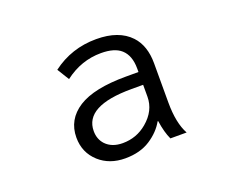

<svg xmlns="http://www.w3.org/2000/svg" viewBox="-102 -757 1203 977"><g transform="rotate(-20 500.0 -268.5)"><path d="M638.2 -348.1V-367.2Q638.2 -437.5 599.6 -472.2Q564.5 -503.9 491.2 -503.9Q383.8 -503.9 293.9 -435.1L253.9 -500Q358.4 -579.1 492.7 -579.1Q614.7 -579.1 676.8 -513.2Q728 -458.5 728 -362.8V-150.9Q728 -38.6 763.2 24.9H675.3Q656.2 -15.6 647 -79.1H644Q616.2 -29.3 562 5.9Q506.8 42 425.8 42Q341.3 42 285.6 -7.8Q227.1 -60.5 227.1 -142.1Q227.1 -239.7 312.5 -294.4Q397 -348.1 569.8 -348.1ZM638.2 -278.8H575.2Q321.3 -278.8 321.3 -143.1Q321.3 -99.1 348.6 -69.8Q381.8 -35.2 439.9 -35.2Q515.1 -35.2 571.8 -83Q638.2 -138.7 638.2 -214.8Z"/></g></svg>

Font: FORM UDPGothic
Style: Regular
Weight: 400
Foundry: Pronama LLC
Version: Version 1.05101